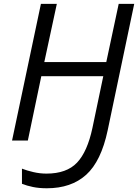

<svg xmlns="http://www.w3.org/2000/svg" viewBox="-20 -734 721 1003"><path d="M224.6 249.5Q184.6 249.5 152.3 242.9Q120.1 236.3 94.7 226.1V147Q120.6 157.2 154.3 165Q188 172.9 222.7 172.9Q328.1 172.9 382.3 115.7Q436.5 58.6 462.9 -65.9L519.5 -335.9H195.8L125.5 0H43L193.8 -713.9H276.9L211.4 -409.7H535.2L600.1 -713.9H681.2L542.5 -53.2Q508.3 108.4 430.2 179Q352.1 249.5 224.6 249.5Z"/></svg>

Font: Open Sans
Style: Italic
Weight: 400
Italic angle: -12°
Designer: Monotype Design Team
Foundry: Monotype Imaging Inc.
Version: Version 3.000; ttfautohint (v1.8.4)